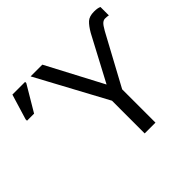

<svg xmlns="http://www.w3.org/2000/svg" viewBox="-165 -926 1133 1133"><g transform="rotate(-45 401.0 -360.0)"><path d="M448 0V-273L210 -714H308L493 -363L642 -644Q664 -682 684.5 -701Q705 -720 745 -720Q761 -720 772 -718Q783 -716 791 -712V-642Q779 -645 762 -645Q750 -645 738.5 -635.5Q727 -626 709 -594L538 -278V0ZM10 -544V-556L58 -714H164V-704L69 -544Z"/></g></svg>

Font: Go Noto Kurrent-Regular
Style: Regular
Weight: 400
Designer: Monotype Design Team
Foundry: Monotype Imaging Inc.
Version: Version 2.012; ttfautohint (v1.8.4.7-5d5b)